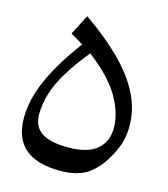

<svg xmlns="http://www.w3.org/2000/svg" viewBox="-116 -873 849 973"><g transform="rotate(15 308.0 -386.0)"><path d="M571.8 -297.4Q571.8 -254.4 562 -218Q552.2 -181.6 532.2 -145Q493.7 -69.8 439.5 -29.5Q385.3 10.7 289.6 10.7Q43.9 10.7 43.9 -201.7Q43.9 -298.3 91.8 -405.3Q139.6 -512.2 232.9 -636.7Q216.8 -646.5 200.9 -656.2Q185.1 -666 166.5 -676.3L220.7 -781.7Q329.6 -706.5 408.2 -629.4Q486.8 -552.2 529.3 -470.2Q571.8 -388.2 571.8 -297.4ZM284.2 -604Q221.2 -526.4 183.8 -463.6Q146.5 -400.9 130.1 -346.4Q113.8 -292 113.8 -238.8Q113.8 -174.8 158.7 -144.5Q203.6 -114.3 299.3 -114.3Q399.9 -114.3 448.7 -155.5Q497.6 -196.8 497.6 -269Q497.6 -348.6 447.8 -432.9Q397.9 -517.1 284.2 -604Z"/></g></svg>

Font: Pinar DS4-Medium
Style: Regular
Weight: 500
Designer: Amin Abedi
Version: Version 2.000